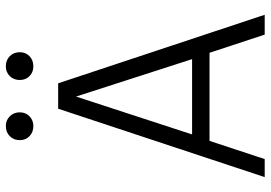

<svg xmlns="http://www.w3.org/2000/svg" viewBox="-154 -769 923 655"><g transform="rotate(-90 307.5 -441.5)"><path d="M454.9 -188.2H154.4L92.3 0H30.8L264.1 -704.6H350.8L584.6 0H516.9ZM176.4 -247.7H433.3L305.6 -643.6ZM205.1 -789.2Q184.1 -789.2 170.5 -802.3Q156.9 -815.4 156.9 -835.4Q156.9 -856.4 170.5 -869.7Q184.1 -883.1 205.1 -883.1Q224.6 -883.1 238.2 -869.7Q251.8 -856.4 251.8 -835.4Q251.8 -815.4 238.2 -802.3Q224.6 -789.2 205.1 -789.2ZM408.7 -789.2Q388.7 -789.2 375.4 -802.3Q362.1 -815.4 362.1 -835.4Q362.1 -856.4 375.4 -869.7Q388.7 -883.1 408.7 -883.1Q429.7 -883.1 443.3 -869.7Q456.9 -856.4 456.9 -835.4Q456.9 -815.4 443.3 -802.3Q429.7 -789.2 408.7 -789.2Z"/></g></svg>

Font: Fira Code Light
Style: Regular
Weight: 300
Monospace: yes
Designer: Carrois Corporate, Edenspiekermann AG, Nikita Prokopov
Foundry: Carrois Corporate, Edenspiekermann AG, Nikita Prokopov
Version: Version 6.000; ttfautohint (v1.8.2) -l 8 -r 50 -G 200 -x 14 